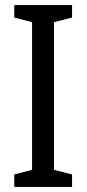

<svg xmlns="http://www.w3.org/2000/svg" viewBox="-20 -734 340 754"><path d="M263 0H36V-49L106 -67V-647L36 -665V-714H263V-665L192 -647V-67L263 -49Z"/></svg>

Font: Noto Sans Arabic Condensed
Style: Regular
Weight: 400
Width: 3
Designer: Monotype Design Team, Nadine Chahine, Nizar Qandah and Khaled Hosny
Foundry: Monotype Imaging Inc.
Version: Version 2.012